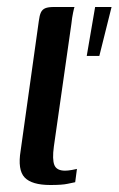

<svg xmlns="http://www.w3.org/2000/svg" viewBox="-20 -525 339 549"><path d="M124 4Q71 4 50.5 -17.5Q30 -39 39 -94L91 -465Q93 -481 97 -489.5Q101 -498 109.5 -501.5Q118 -505 134 -505H193Q192 -503 189 -489Q186 -475 184 -456L134 -106Q129 -69 135.5 -53Q142 -37 166 -37Q174 -37 185.5 -39Q197 -41 200 -42L195 -4Q189 -3 173.5 0.5Q158 4 124 4ZM228 -365 252 -505H299L264 -365Z"/></svg>

Font: Genos Medium
Style: Italic
Weight: 500
Italic angle: -8°
Designer: Robert E. Leuschke
Foundry: Robert E. Leuschke
Version: Version 1.010